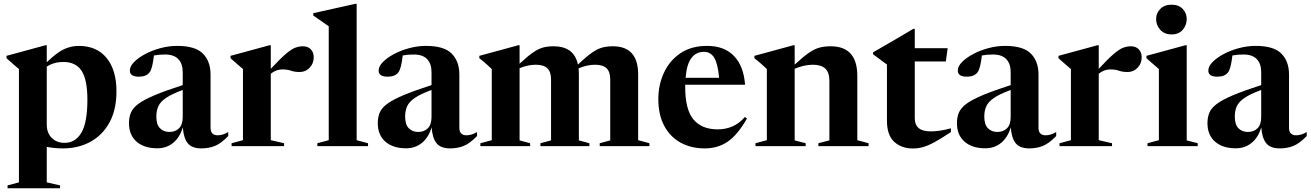

<svg xmlns="http://www.w3.org/2000/svg" viewBox="-20 -764 6853 1004"><path d="M294 205.5V220.5H19.5V205.5L79 189.5V-403Q69 -412 55.2 -423.2Q41.5 -434.5 14 -459.5V-472L218 -527.5H224.5V-438.5Q278 -490 315.2 -507Q352.5 -524 391.5 -524Q486 -524 537.5 -460.8Q589 -397.5 589 -286.5Q589 -190.5 552.8 -124Q516.5 -57.5 453.2 -22.8Q390 12 309 12Q265 12 224.5 4V189.5ZM437 -243Q437 -347 406.8 -393.5Q376.5 -440 311 -440Q262 -440 224.5 -415.5V-112.5Q224.5 -69 250.5 -43Q276.5 -17 317.5 -17Q374.5 -17 405.8 -70.5Q437 -124 437 -243Z M1173.5 -52.5Q1135.5 -13.5 1103.5 -0.8Q1071.5 12 1033 12Q983.5 12 961.8 -15Q940 -42 936 -98Q920 -45 885.2 -16.8Q850.5 11.5 803 11.5Q734 11.5 694.2 -23.2Q654.5 -58 654.5 -120Q654.5 -150.5 664.5 -174.8Q674.5 -199 703.5 -220.8Q732.5 -242.5 788.2 -266Q844 -289.5 935.5 -319V-387Q935.5 -430.5 912.5 -454.8Q889.5 -479 843 -479Q810 -479 785 -474Q781 -440 775.5 -418Q770 -396 762 -385.5Q745 -363 706 -363Q659 -363 659 -395Q659 -417 681 -439.5Q703 -462 739 -481.2Q775 -500.5 818.8 -512.2Q862.5 -524 906.5 -524Q1001.5 -524 1041.2 -483.5Q1081 -443 1081 -374.5V-96Q1081 -75 1091 -65.8Q1101 -56.5 1117.5 -56.5Q1145.5 -56.5 1173.5 -73.5ZM797.5 -154.5Q797.5 -112.5 816.8 -93.2Q836 -74 865.5 -74Q897 -74 916.2 -93.2Q935.5 -112.5 935.5 -152V-293.5Q877 -272 847.5 -251.5Q818 -231 807.8 -207.8Q797.5 -184.5 797.5 -154.5Z M1564 -522Q1590 -522 1605.2 -506.2Q1620.5 -490.5 1620.5 -464.5Q1620.5 -432 1599.2 -409.8Q1578 -387.5 1547.5 -387.5Q1520.5 -387.5 1501.8 -394.2Q1483 -401 1456 -401Q1424 -401 1396 -378.5V-31L1465.5 -15V0H1191V-15L1250.5 -31V-403Q1240.5 -412 1226.8 -423.2Q1213 -434.5 1185.5 -459.5V-472L1389.5 -527.5H1396V-404Q1445 -457 1474.5 -482Q1504 -507 1524 -514.5Q1544 -522 1564 -522Z M1845 -31 1904.5 -15V0H1639.5V-15L1699 -31V-626.5Q1689.5 -633.5 1668.2 -648Q1647 -662.5 1618 -683V-695L1838 -744H1845Z M2474.5 -52.5Q2436.5 -13.5 2404.5 -0.8Q2372.5 12 2334 12Q2284.5 12 2262.8 -15Q2241 -42 2237 -98Q2221 -45 2186.2 -16.8Q2151.5 11.5 2104 11.5Q2035 11.5 1995.2 -23.2Q1955.5 -58 1955.5 -120Q1955.5 -150.5 1965.5 -174.8Q1975.5 -199 2004.5 -220.8Q2033.5 -242.5 2089.2 -266Q2145 -289.5 2236.5 -319V-387Q2236.5 -430.5 2213.5 -454.8Q2190.5 -479 2144 -479Q2111 -479 2086 -474Q2082 -440 2076.5 -418Q2071 -396 2063 -385.5Q2046 -363 2007 -363Q1960 -363 1960 -395Q1960 -417 1982 -439.5Q2004 -462 2040 -481.2Q2076 -500.5 2119.8 -512.2Q2163.5 -524 2207.5 -524Q2302.5 -524 2342.2 -483.5Q2382 -443 2382 -374.5V-96Q2382 -75 2392 -65.8Q2402 -56.5 2418.5 -56.5Q2446.5 -56.5 2474.5 -73.5ZM2098.5 -154.5Q2098.5 -112.5 2117.8 -93.2Q2137 -74 2166.5 -74Q2198 -74 2217.2 -93.2Q2236.5 -112.5 2236.5 -152V-293.5Q2178 -272 2148.5 -251.5Q2119 -231 2108.8 -207.8Q2098.5 -184.5 2098.5 -154.5Z M3007 -375V-30L3062 -15V0H2806V-15L2861.5 -30V-348.5Q2861.5 -388.5 2842 -407Q2822.5 -425.5 2781.5 -425.5Q2759.5 -425.5 2738 -420.5Q2716.5 -415.5 2697 -407.5V-30L2752 -15V0H2492V-15L2551.5 -31V-403Q2543 -411 2527.8 -425Q2512.5 -439 2486.5 -459.5V-472L2690.5 -527.5H2697V-431Q2739.5 -470.5 2768 -490Q2796.5 -509.5 2820.8 -515.8Q2845 -522 2874.5 -522Q2982 -522 3002 -426.5Q3046 -468 3075.5 -488.5Q3105 -509 3129.8 -515.5Q3154.5 -522 3184.5 -522Q3317 -522 3317 -375V-31L3376 -15V0H3116V-15L3171 -30V-348.5Q3171 -388.5 3151.8 -407Q3132.5 -425.5 3091.5 -425.5Q3069 -425.5 3047 -420.2Q3025 -415 3005.5 -406.5Q3007 -391.5 3007 -375Z M3678 -524Q3767.5 -524 3818.2 -471.2Q3869 -418.5 3876 -321H3563Q3563 -315.5 3563 -309.5Q3563 -190.5 3606.5 -139Q3650 -87.5 3733 -87.5Q3774 -87.5 3809.2 -102.5Q3844.5 -117.5 3875.5 -152.5L3886 -144Q3835.5 -56.5 3783.8 -22.2Q3732 12 3665.5 12Q3594 12 3539.2 -18Q3484.5 -48 3453.5 -105.8Q3422.5 -163.5 3422.5 -246Q3422.5 -320.5 3452 -384Q3481.5 -447.5 3538.2 -485.8Q3595 -524 3678 -524ZM3661.5 -493Q3620.5 -493 3595.8 -461Q3571 -429 3565 -357H3740.5Q3733.5 -432 3714.5 -462.5Q3695.5 -493 3661.5 -493Z M4259.5 -15 4317 -30V-341Q4317 -385 4295.8 -405.2Q4274.5 -425.5 4230 -425.5Q4205 -425.5 4181 -419.5Q4157 -413.5 4135.5 -404.5V-30L4193 -15V0H3930.5V-15L3990 -31V-403Q3981.5 -411 3966.2 -425Q3951 -439 3925 -459.5V-472L4129 -527.5H4135.5V-426Q4180 -467.5 4210 -488Q4240 -508.5 4265.8 -515.2Q4291.5 -522 4323.5 -522Q4463 -522 4463 -367V-31L4522 -15V0H4259.5Z M4763.5 -145.5Q4763.5 -77 4846 -77Q4868.5 -77 4893.5 -80.5Q4918.5 -84 4952.5 -93V-73.5Q4901.5 -39.5 4867.5 -21Q4833.5 -2.5 4807.2 5Q4781 12.5 4754 12.5Q4694.5 12.5 4656.2 -22.2Q4618 -57 4618 -133V-426.5L4545.5 -480V-490.5Q4552.5 -494.5 4574.2 -507Q4596 -519.5 4626.5 -537.2Q4657 -555 4691 -574.8Q4725 -594.5 4755.5 -613H4763.5V-512H4935.5L4926 -442.5H4763.5Z M5503 -52.5Q5465 -13.5 5433 -0.8Q5401 12 5362.5 12Q5313 12 5291.2 -15Q5269.5 -42 5265.5 -98Q5249.5 -45 5214.8 -16.8Q5180 11.5 5132.5 11.5Q5063.5 11.5 5023.8 -23.2Q4984 -58 4984 -120Q4984 -150.5 4994 -174.8Q5004 -199 5033 -220.8Q5062 -242.5 5117.8 -266Q5173.5 -289.5 5265 -319V-387Q5265 -430.5 5242 -454.8Q5219 -479 5172.5 -479Q5139.5 -479 5114.5 -474Q5110.5 -440 5105 -418Q5099.5 -396 5091.5 -385.5Q5074.5 -363 5035.5 -363Q4988.5 -363 4988.5 -395Q4988.5 -417 5010.5 -439.5Q5032.5 -462 5068.5 -481.2Q5104.5 -500.5 5148.2 -512.2Q5192 -524 5236 -524Q5331 -524 5370.8 -483.5Q5410.5 -443 5410.5 -374.5V-96Q5410.5 -75 5420.5 -65.8Q5430.5 -56.5 5447 -56.5Q5475 -56.5 5503 -73.5ZM5127 -154.5Q5127 -112.5 5146.2 -93.2Q5165.5 -74 5195 -74Q5226.5 -74 5245.8 -93.2Q5265 -112.5 5265 -152V-293.5Q5206.5 -272 5177 -251.5Q5147.5 -231 5137.2 -207.8Q5127 -184.5 5127 -154.5Z M5893.5 -522Q5919.5 -522 5934.8 -506.2Q5950 -490.5 5950 -464.5Q5950 -432 5928.8 -409.8Q5907.5 -387.5 5877 -387.5Q5850 -387.5 5831.2 -394.2Q5812.5 -401 5785.5 -401Q5753.5 -401 5725.5 -378.5V-31L5795 -15V0H5520.5V-15L5580 -31V-403Q5570 -412 5556.2 -423.2Q5542.5 -434.5 5515 -459.5V-472L5719 -527.5H5725.5V-404Q5774.5 -457 5804 -482Q5833.5 -507 5853.5 -514.5Q5873.5 -522 5893.5 -522Z M6106.5 -584Q6069 -584 6047.2 -608.2Q6025.5 -632.5 6025.5 -664.5Q6025.5 -695 6047.2 -717.2Q6069 -739.5 6106.5 -739.5Q6144 -739.5 6164.8 -717.2Q6185.5 -695 6185.5 -664.5Q6185.5 -632.5 6164.8 -608.2Q6144 -584 6106.5 -584ZM6185.5 -527.5V-30L6243 -15V0H5980.5V-15L6040 -31V-403Q6031.5 -410.5 6014.8 -424.8Q5998 -439 5975 -459.5V-472L6179 -527.5Z M6813 -52.5Q6775 -13.5 6743 -0.8Q6711 12 6672.5 12Q6623 12 6601.2 -15Q6579.5 -42 6575.5 -98Q6559.5 -45 6524.8 -16.8Q6490 11.5 6442.5 11.5Q6373.5 11.5 6333.8 -23.2Q6294 -58 6294 -120Q6294 -150.5 6304 -174.8Q6314 -199 6343 -220.8Q6372 -242.5 6427.8 -266Q6483.5 -289.5 6575 -319V-387Q6575 -430.5 6552 -454.8Q6529 -479 6482.5 -479Q6449.5 -479 6424.5 -474Q6420.5 -440 6415 -418Q6409.5 -396 6401.5 -385.5Q6384.5 -363 6345.5 -363Q6298.5 -363 6298.5 -395Q6298.5 -417 6320.5 -439.5Q6342.5 -462 6378.5 -481.2Q6414.5 -500.5 6458.2 -512.2Q6502 -524 6546 -524Q6641 -524 6680.8 -483.5Q6720.5 -443 6720.5 -374.5V-96Q6720.5 -75 6730.5 -65.8Q6740.5 -56.5 6757 -56.5Q6785 -56.5 6813 -73.5ZM6437 -154.5Q6437 -112.5 6456.2 -93.2Q6475.5 -74 6505 -74Q6536.5 -74 6555.8 -93.2Q6575 -112.5 6575 -152V-293.5Q6516.5 -272 6487 -251.5Q6457.5 -231 6447.2 -207.8Q6437 -184.5 6437 -154.5Z"/></svg>

Font: Newsreader Display SemiBold
Style: Regular
Weight: 600
Designer: Hugues Gentile
Foundry: Production Type
Version: Version 1.001